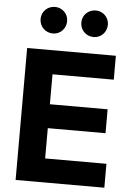

<svg xmlns="http://www.w3.org/2000/svg" viewBox="-64 -1034 716 1080"><g transform="rotate(5 294.5 -494.5)"><path d="M66 0H567V-135H221V-306H547V-441H221V-610H567V-745H66ZM127 -915C127 -872 160 -839 203 -839C244 -839 277 -872 277 -915C277 -956 244 -989 203 -989C160 -989 127 -956 127 -915ZM357 -915C357 -872 390 -839 433 -839C474 -839 507 -872 507 -915C507 -956 474 -989 433 -989C390 -989 357 -956 357 -915Z"/></g></svg>

Font: Mluvka ExtraBold
Style: Regular
Weight: 800
Designer: Modified by Jiří Krblich, Original typeface by Gumpita Rahayu
Foundry: Gumpita Rahayu & Jiří Krblich
Version: Version 2.000;Glyphs 3.1.1 (3134)